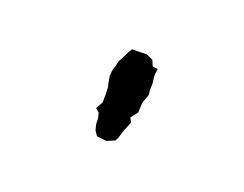

<svg xmlns="http://www.w3.org/2000/svg" viewBox="-35 -887 570 448"><g transform="rotate(-30 250.0 -663.5)"><path d="M184 -581 165 -591 152 -611 156 -625 165 -637 175 -646 183 -657V-669L203 -673L219 -686L232 -698L237 -705L248 -718L259 -726L273 -732L282 -737L297 -740L312 -744L324 -746L337 -731L348 -719L353 -701L346 -687L353 -676L342 -669L335 -663L326 -653L312 -642L305 -634L288 -628L280 -624L263 -611L241 -610L237 -599L212 -591L193 -583Z"/></g></svg>

Font: Winky Rough Medium
Style: Regular
Weight: 500
Designer: Simon Atzbach
Foundry: typofactur
Version: Version 1.206; ttfautohint (v1.8.4.7-5d5b)